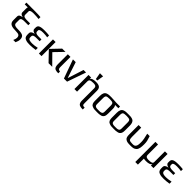

<svg xmlns="http://www.w3.org/2000/svg" viewBox="467 -2584 4665 4665"><g transform="rotate(45 2800.0 -251.0)"><path d="M182 -348V-344C129 -335 77 -322 77 -259V-129C77 -10 175 10 294 10C353 10 392 17 413 31C433 45 443 70 443 107C443 134 434 168 415 208H493C516 159 527 117 527 82C527 30 512 -6 483 -26C453 -46 397 -56 314 -56C244 -56 171 -61 171 -131V-242C171 -300 237 -304 295 -304H420V-366H312C253 -366 187 -371 187 -430V-546C187 -581 227 -598 307 -598C372 -598 433 -594 490 -587V-652C439 -657 379 -660 308 -660H0V-601H106C99 -588 96 -571 96 -551V-426C96 -378 139 -355 182 -348Z M661 -131V-162C661 -220 727 -224 785 -224H890V-286H802C743 -286 677 -291 677 -350V-380C677 -415 717 -432 797 -432H813C860 -432 907 -428 953 -420V-485C903 -491 851 -494 798 -494C750 -494 713 -492 686 -487C624 -477 586 -454 586 -385V-346C586 -298 634 -274 677 -267V-265C604 -254 567 -223 567 -174V-124C567 -63 592 -26 638 -10C687 8 718 10 784 10C835 10 898 4 973 -7V-78C902 -63 845 -56 804 -56C734 -56 661 -61 661 -131Z M1546 0 1295 -254 1517 -484H1404L1180 -250L1420 0ZM1178 0V-484H1088V0Z M1689 -136V-484H1598V-141C1598 -108 1602 -82 1609 -62C1629 -3 1683 7 1761 7V-53C1705 -57 1689 -76 1689 -136Z M2225 -484H2138L2008 -78H2003L1869 -484H1774L1948 0H2056Z M2726 64V-355C2726 -461 2673 -494 2558 -494C2461 -494 2408 -471 2399 -425V-484H2309V0H2399V-350C2399 -381 2408 -402 2426 -413C2444 -424 2479 -430 2532 -430C2555 -430 2574 -428 2589 -424C2623 -414 2636 -391 2636 -350V69C2636 117 2647 152 2668 175C2689 197 2732 208 2795 208H2804V144C2737 144 2726 130 2726 64ZM2555 -540 2584 -710H2476L2505 -540Z M3087 -494C3024 -494 2999 -495 2952 -481C2888 -462 2864 -405 2864 -321V-153C2864 -82 2879 -35 2927 -14C2977 10 3011 10 3087 10C3148 10 3176 10 3223 -3C3285 -21 3310 -72 3310 -153V-319C3310 -368 3300 -403 3279 -425H3393V-484H3266C3249 -484 3105 -494 3087 -494ZM3218 -140C3218 -100 3212 -74 3185 -62C3155 -48 3134 -49 3087 -49C3040 -49 3019 -48 2989 -62C2962 -74 2956 -100 2956 -140V-336C2956 -381 2965 -408 2983 -419C3001 -430 3036 -435 3087 -435C3138 -435 3173 -430 3191 -419C3209 -408 3218 -381 3218 -336Z M3890 -321C3890 -353 3886 -380 3879 -402C3863 -445 3846 -467 3802 -481C3755 -495 3730 -494 3667 -494C3604 -494 3579 -495 3532 -481C3468 -462 3444 -405 3444 -321V-153C3444 -82 3459 -35 3507 -14C3557 10 3591 10 3667 10C3728 10 3756 10 3803 -3C3865 -21 3890 -72 3890 -153ZM3798 -140C3798 -100 3792 -74 3765 -62C3735 -48 3714 -49 3667 -49C3620 -49 3599 -48 3569 -62C3542 -74 3536 -100 3536 -140V-336C3536 -381 3545 -408 3563 -419C3581 -430 3616 -435 3667 -435C3718 -435 3753 -430 3771 -419C3789 -408 3798 -381 3798 -336Z M4243 10C4321 10 4362 4 4403 -33C4451 -75 4458 -154 4458 -252C4458 -292 4455 -328 4448 -359C4441 -390 4428 -432 4411 -484H4327C4355 -377 4369 -296 4369 -239C4369 -171 4367 -110 4337 -80C4312 -55 4294 -53 4245 -53C4191 -53 4157 -60 4142 -74C4127 -87 4120 -118 4120 -165V-484H4030V-166C4030 -95 4038 -50 4078 -22C4120 8 4166 10 4243 10Z M5025 0V-484H4935V-119C4935 -94 4925 -77 4906 -68C4887 -59 4852 -54 4802 -54C4779 -54 4761 -56 4746 -61C4711 -70 4698 -93 4698 -134V-484H4608V208H4698V2C4721 7 4747 10 4776 10C4872 10 4926 -13 4937 -59V0Z M5257 -131V-162C5257 -220 5323 -224 5381 -224H5486V-286H5398C5339 -286 5273 -291 5273 -350V-380C5273 -415 5313 -432 5393 -432H5409C5456 -432 5503 -428 5549 -420V-485C5499 -491 5447 -494 5394 -494C5346 -494 5309 -492 5282 -487C5220 -477 5182 -454 5182 -385V-346C5182 -298 5230 -274 5273 -267V-265C5200 -254 5163 -223 5163 -174V-124C5163 -63 5188 -26 5234 -10C5283 8 5314 10 5380 10C5431 10 5494 4 5569 -7V-78C5498 -63 5441 -56 5400 -56C5330 -56 5257 -61 5257 -131Z"/></g></svg>

Font: Gamestation Text
Style: Bold
Weight: 400
Designer: Jonas Hecksher
Foundry: Jonas Hecksher, Playtypeª, e-types AS
Version: Version 1.003